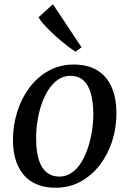

<svg xmlns="http://www.w3.org/2000/svg" viewBox="-20 -872 608 903"><path d="M327 -568.5Q392 -568.5 436.5 -541.8Q481 -515 504.2 -463.8Q527.5 -412.5 527.5 -339.5Q528 -272 507.8 -209Q487.5 -146 449.8 -96.5Q412 -47 359.2 -18Q306.5 11 241.5 11Q178 11 133.2 -15Q88.5 -41 64.8 -91.5Q41 -142 41 -213.5Q41 -282.5 61 -346.2Q81 -410 118.5 -460Q156 -510 209 -539.2Q262 -568.5 327 -568.5ZM311.5 -515.5Q278.5 -515.5 252.5 -497.2Q226.5 -479 207 -448.5Q187.5 -418 174.8 -379.8Q162 -341.5 155.8 -300.2Q149.5 -259 150 -220.5Q150 -159.5 162.8 -119.8Q175.5 -80 200 -60.8Q224.5 -41.5 259 -41.5Q291.5 -41.5 317.2 -59.5Q343 -77.5 362 -108Q381 -138.5 393.5 -176.8Q406 -215 412.5 -256Q419 -297 419 -335.5Q418.5 -396.5 406.2 -436.2Q394 -476 370.2 -495.8Q346.5 -515.5 311.5 -515.5ZM335.5 -629Q320 -638 294.8 -657.5Q269.5 -677 242.5 -701.2Q215.5 -725.5 193.2 -749.2Q171 -773 161.5 -791L229 -852L363.5 -649.5Z"/></svg>

Font: Merriweather Light 18pt
Style: Italic
Weight: 400
Italic angle: -7.8°
Version: Version 2.101